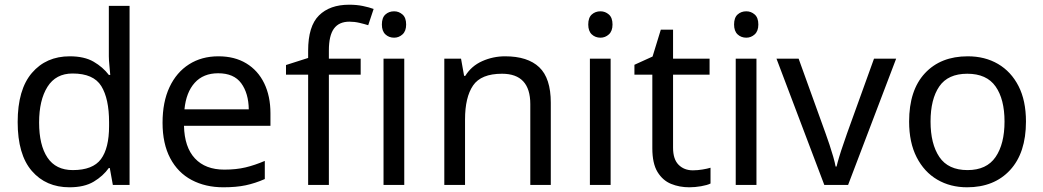

<svg xmlns="http://www.w3.org/2000/svg" viewBox="-20 -785 4429 815"><path d="M275 10Q175 10 115 -59.5Q55 -129 55 -267Q55 -405 115.5 -475.5Q176 -546 276 -546Q338 -546 377.5 -523Q417 -500 442 -467H448Q447 -480 444.5 -505.5Q442 -531 442 -546V-760H530V0H459L446 -72H442Q418 -38 378 -14Q338 10 275 10ZM289 -63Q374 -63 408.5 -109.5Q443 -156 443 -250V-266Q443 -366 410 -419.5Q377 -473 288 -473Q217 -473 181.5 -416.5Q146 -360 146 -265Q146 -169 181.5 -116Q217 -63 289 -63Z M907 -546Q976 -546 1025.5 -516Q1075 -486 1101.5 -431.5Q1128 -377 1128 -304V-251H761Q763 -160 807.5 -112.5Q852 -65 932 -65Q983 -65 1022.5 -74.5Q1062 -84 1104 -102V-25Q1063 -7 1023 1.5Q983 10 928 10Q852 10 793.5 -21Q735 -52 702.5 -113.5Q670 -175 670 -264Q670 -352 699.5 -415Q729 -478 782.5 -512Q836 -546 907 -546ZM906 -474Q843 -474 806.5 -433.5Q770 -393 763 -321H1036Q1035 -389 1004 -431.5Q973 -474 906 -474Z M1511 -468H1376V0H1288V-468H1194V-509L1288 -539V-570Q1288 -674 1334 -719.5Q1380 -765 1462 -765Q1494 -765 1520.5 -759.5Q1547 -754 1566 -747L1543 -678Q1527 -683 1506 -688Q1485 -693 1463 -693Q1419 -693 1397.5 -663.5Q1376 -634 1376 -571V-536H1511Z M1653 -737Q1673 -737 1688.5 -723.5Q1704 -710 1704 -681Q1704 -653 1688.5 -639Q1673 -625 1653 -625Q1631 -625 1616 -639Q1601 -653 1601 -681Q1601 -710 1616 -723.5Q1631 -737 1653 -737ZM1696 -536V0H1608V-536Z M2124 -546Q2220 -546 2269 -499.5Q2318 -453 2318 -349V0H2231V-343Q2231 -472 2111 -472Q2022 -472 1988 -422Q1954 -372 1954 -278V0H1866V-536H1937L1950 -463H1955Q1981 -505 2027 -525.5Q2073 -546 2124 -546Z M2529 -737Q2549 -737 2564.5 -723.5Q2580 -710 2580 -681Q2580 -653 2564.5 -639Q2549 -625 2529 -625Q2507 -625 2492 -639Q2477 -653 2477 -681Q2477 -710 2492 -723.5Q2507 -737 2529 -737ZM2572 -536V0H2484V-536Z M2921 -62Q2941 -62 2962 -65.5Q2983 -69 2996 -73V-6Q2982 1 2956 5.5Q2930 10 2906 10Q2864 10 2828.5 -4.5Q2793 -19 2771 -55Q2749 -91 2749 -156V-468H2673V-510L2750 -545L2785 -659H2837V-536H2992V-468H2837V-158Q2837 -109 2860.5 -85.5Q2884 -62 2921 -62Z M3148 -737Q3168 -737 3183.5 -723.5Q3199 -710 3199 -681Q3199 -653 3183.5 -639Q3168 -625 3148 -625Q3126 -625 3111 -639Q3096 -653 3096 -681Q3096 -710 3111 -723.5Q3126 -737 3148 -737ZM3191 -536V0H3103V-536Z M3479 0 3276 -536H3370L3484 -220Q3492 -198 3501 -171Q3510 -144 3517 -119.5Q3524 -95 3527 -78H3531Q3535 -95 3542.5 -120Q3550 -145 3559.5 -172Q3569 -199 3576 -220L3690 -536H3784L3580 0Z M4335 -269Q4335 -136 4267.5 -63Q4200 10 4085 10Q4014 10 3958.5 -22.5Q3903 -55 3871 -117.5Q3839 -180 3839 -269Q3839 -402 3906 -474Q3973 -546 4088 -546Q4161 -546 4216.5 -513.5Q4272 -481 4303.5 -419.5Q4335 -358 4335 -269ZM3930 -269Q3930 -174 3967.5 -118.5Q4005 -63 4087 -63Q4168 -63 4206 -118.5Q4244 -174 4244 -269Q4244 -364 4206 -418Q4168 -472 4086 -472Q4004 -472 3967 -418Q3930 -364 3930 -269Z"/></svg>

Font: Noto Sans Lao
Style: Regular
Weight: 400
Designer: Monotype Design Team
Foundry: Monotype Imaging Inc.
Version: Version 2.003; ttfautohint (v1.8.4.7-5d5b)